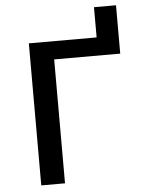

<svg xmlns="http://www.w3.org/2000/svg" viewBox="-55 -842 656 886"><g transform="rotate(-5 272.5 -399.0)"><path d="M516 -798V-574H210V0H100V-658H414V-798Z"/></g></svg>

Font: Ysabeau SC Semibold
Style: Regular
Weight: 600
Designer: Christian Thalmann (Catharsis Fonts)
Version: Version 0.003